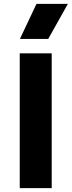

<svg xmlns="http://www.w3.org/2000/svg" viewBox="-20 -977 372 997"><path d="M82.5 0V-700H248.5V0ZM83.5 -775 169.5 -957H332.5L230.5 -775Z"/></svg>

Font: Geologica Roman
Style: Bold
Weight: 700
Designer: Sindre Bremnes, Frode Helland
Foundry: Monokrom Skriftforlag AS
Version: Version 1.010;gftools[0.9.28]